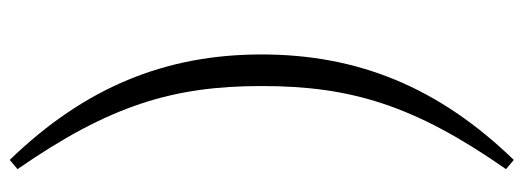

<svg xmlns="http://www.w3.org/2000/svg" viewBox="-361 -498 1077 395"><g transform="rotate(-90 177.5 -300.5)"><path d="M198 -301C198 -118 159 13 27 202L46 218C195 64 263 -102 263 -301C263 -499 195 -665 46 -819L27 -803C158 -614 198 -483 198 -301Z"/></g></svg>

Font: Noto Serif CJK JP Light
Style: Regular
Weight: 300
Designer: Ryoko NISHIZUKA 西塚涼子 (kana & ideographs); Frank Grießhammer (Latin, Greek & Cyrillic); Wenlong ZHANG 张文龙 (bopomofo); San
Foundry: Adobe Systems Incorporated
Version: Version 1.001;PS 1.001;hotconv 16.6.54;makeotf.lib2.5.65590